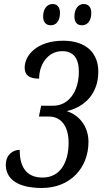

<svg xmlns="http://www.w3.org/2000/svg" viewBox="-20 -927 525 957"><path d="M389 -801C411 -801 435 -817 435 -863C435 -893 419 -907 397 -907C369 -907 351 -881 351 -845C351 -815 365 -801 389 -801ZM234 -801C255 -801 279 -817 279 -863C279 -893 264 -907 242 -907C213 -907 195 -881 195 -845C195 -815 210 -801 234 -801ZM189 10C330 10 421 -90 421 -220C421 -301 370 -355 315 -372L316 -374C406 -396 470 -463 470 -570C470 -662 410 -724 295 -724C166 -724 103 -653 103 -590C103 -551 127 -535 175 -535C175 -605 218 -672 290 -672C345 -672 373 -638 373 -570C373 -469 321 -400 245 -400H185L174 -346H225C281 -346 322 -302 322 -215C322 -122 283 -42 192 -42C105 -42 78 -104 78 -180C42 -180 9 -154 9 -105C9 -48 50 10 189 10Z"/></svg>

Font: Noto Serif ExtraCondensed
Style: Italic
Weight: 400
Width: 2
Italic angle: -12°
Designer: Monotype Design Team
Foundry: Monotype Imaging Inc.
Version: Version 2.014